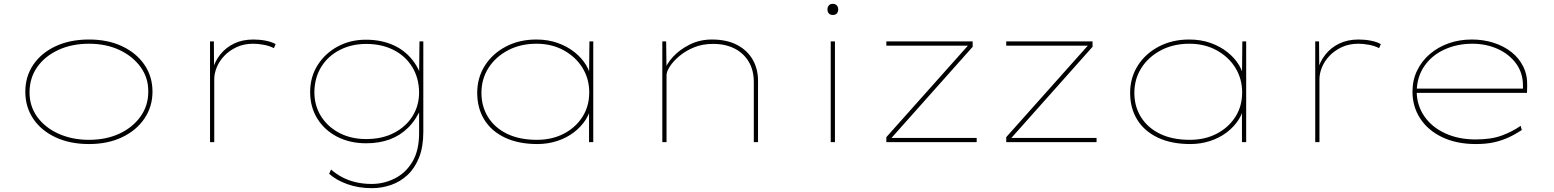

<svg xmlns="http://www.w3.org/2000/svg" viewBox="-20 -741 8101 1001"><path d="M444 10Q345 10 270 -25Q195 -60 153.5 -121.5Q112 -183 112 -263Q112 -342 153.5 -403.5Q195 -465 270 -500Q345 -535 444 -535Q542 -535 616.5 -500Q691 -465 733 -403.5Q775 -342 775 -263Q775 -185 733 -123Q691 -61 616.5 -25.5Q542 10 444 10ZM444 -12Q532 -12 601 -43.5Q670 -75 711.5 -132Q753 -189 753 -263Q754 -335 713 -391.5Q672 -448 602.5 -480.5Q533 -513 444 -513Q354 -513 284 -480.5Q214 -448 174.5 -392Q135 -336 134 -263Q133 -189 173.5 -132.5Q214 -76 285 -44Q356 -12 444 -12Z M1075 0V-525H1095L1096 -377L1086 -371Q1099 -420 1128 -456.5Q1157 -493 1200.5 -514Q1244 -535 1301 -535Q1334 -535 1365 -529Q1396 -523 1417 -511L1408 -490Q1385 -502 1355 -507.5Q1325 -513 1301 -513Q1251 -513 1213 -495Q1175 -477 1149 -449.5Q1123 -422 1110 -390Q1097 -358 1097 -328V0Z M1919 240Q1849 240 1790.5 219Q1732 198 1696 165L1706 143Q1731 165 1762.5 182Q1794 199 1833 208.5Q1872 218 1918 218Q1981 218 2038 189.5Q2095 161 2130 102.5Q2165 44 2165 -47V-181H2177Q2150 -117 2108 -75.5Q2066 -34 2011.5 -14Q1957 6 1889 6Q1804 6 1738 -28Q1672 -62 1634.5 -122.5Q1597 -183 1597 -261Q1597 -340 1636 -401.5Q1675 -463 1740.5 -498.5Q1806 -534 1888 -534Q1929 -534 1965.5 -526.5Q2002 -519 2034.5 -504Q2067 -489 2094 -466Q2121 -443 2142 -412.5Q2163 -382 2176 -343L2165 -344L2167 -525H2187V-53Q2187 25 2164.5 81Q2142 137 2104 172Q2066 207 2018 223.5Q1970 240 1919 240ZM1889 -16Q1972 -16 2034 -48Q2096 -80 2130.5 -135Q2165 -190 2165 -260Q2164 -335 2129 -392Q2094 -449 2032 -480.5Q1970 -512 1889 -512Q1813 -512 1751.5 -480.5Q1690 -449 1655 -392.5Q1620 -336 1619 -261Q1619 -190 1654 -134.5Q1689 -79 1750 -47.5Q1811 -16 1889 -16Z M2782 10Q2683 10 2612.5 -23.5Q2542 -57 2505 -117Q2468 -177 2468 -257Q2468 -336 2508 -399Q2548 -462 2618 -498.5Q2688 -535 2776 -535Q2837 -535 2887.5 -517Q2938 -499 2976 -468.5Q3014 -438 3036 -401Q3058 -364 3061 -327H3051L3053 -525H3073V0H3051V-188L3064 -203Q3059 -157 3034.5 -118.5Q3010 -80 2972 -51Q2934 -22 2885 -6Q2836 10 2782 10ZM2779 -12Q2858 -12 2919.5 -44Q2981 -76 3016.5 -131.5Q3052 -187 3052 -259Q3052 -330 3017 -387Q2982 -444 2919.5 -478.5Q2857 -513 2777 -513Q2693 -513 2628 -478.5Q2563 -444 2526.5 -386.5Q2490 -329 2490 -257Q2490 -186 2524.5 -130.5Q2559 -75 2623.5 -43.5Q2688 -12 2779 -12Z M3433 0V-525H3453L3455 -372L3442 -368Q3454 -407 3489 -445Q3524 -483 3576.5 -509Q3629 -535 3691 -535Q3769 -535 3822.5 -507Q3876 -479 3904 -430.5Q3932 -382 3932 -320V0H3910V-314Q3910 -376 3882.5 -421Q3855 -466 3806.5 -489.5Q3758 -513 3695 -512Q3643 -512 3599.5 -494.5Q3556 -477 3523.5 -450Q3491 -423 3473 -395.5Q3455 -368 3455 -350V0H3445Q3443 0 3440 0Q3437 0 3433 0Z M4311 0V-525H4333V0ZM4322 -663Q4308 -663 4301 -671Q4294 -679 4294 -692Q4294 -704 4301 -712.5Q4308 -721 4322 -721Q4335 -721 4342.5 -713Q4350 -705 4350 -692Q4350 -679 4343 -671Q4336 -663 4322 -663Z M4601 0V-26L5037 -515L5039 -503H4601V-525H5051V-497L4619 -12L4617 -22H5072V0Z M5226 0V-26L5662 -515L5664 -503H5226V-525H5676V-497L5244 -12L5242 -22H5697V0Z M6186 10Q6087 10 6016.5 -23.5Q5946 -57 5909 -117Q5872 -177 5872 -257Q5872 -336 5912 -399Q5952 -462 6022 -498.5Q6092 -535 6180 -535Q6241 -535 6291.5 -517Q6342 -499 6380 -468.5Q6418 -438 6440 -401Q6462 -364 6465 -327H6455L6457 -525H6477V0H6455V-188L6468 -203Q6463 -157 6438.5 -118.5Q6414 -80 6376 -51Q6338 -22 6289 -6Q6240 10 6186 10ZM6183 -12Q6262 -12 6323.5 -44Q6385 -76 6420.5 -131.5Q6456 -187 6456 -259Q6456 -330 6421 -387Q6386 -444 6323.5 -478.5Q6261 -513 6181 -513Q6097 -513 6032 -478.5Q5967 -444 5930.5 -386.5Q5894 -329 5894 -257Q5894 -186 5928.5 -130.5Q5963 -75 6027.5 -43.5Q6092 -12 6183 -12Z M6837 0V-525H6857L6858 -377L6848 -371Q6861 -420 6890 -456.5Q6919 -493 6962.5 -514Q7006 -535 7063 -535Q7096 -535 7127 -529Q7158 -523 7179 -511L7170 -490Q7147 -502 7117 -507.5Q7087 -513 7063 -513Q7013 -513 6975 -495Q6937 -477 6911 -449.5Q6885 -422 6872 -390Q6859 -358 6859 -328V0Z M7674 10Q7574 10 7499.5 -25.5Q7425 -61 7384.5 -123Q7344 -185 7344 -263Q7344 -324 7368.5 -374Q7393 -424 7435.5 -460Q7478 -496 7533.5 -515.5Q7589 -535 7653 -535Q7714 -535 7767 -518Q7820 -501 7860 -469.5Q7900 -438 7922 -393Q7944 -348 7942 -291L7941 -257H7356V-279H7930L7920 -270V-295Q7920 -361 7884 -410Q7848 -459 7788 -486Q7728 -513 7656 -513Q7577 -513 7511 -483Q7445 -453 7406 -396.5Q7367 -340 7366 -263Q7367 -191 7406 -134.5Q7445 -78 7514.5 -46Q7584 -14 7673 -14Q7756 -14 7811.5 -35Q7867 -56 7908 -85L7914 -63Q7879 -40 7844 -24Q7809 -8 7768.5 1Q7728 10 7674 10Z"/></svg>

Font: Lexend Tera Thin
Style: Regular
Weight: 250
Version: Version 1.007